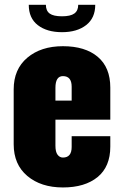

<svg xmlns="http://www.w3.org/2000/svg" viewBox="-20 -785 524 815"><path d="M102.1 -764.6H174.8Q174.8 -739.3 190.9 -727.5Q207 -715.8 243.2 -715.8Q279.3 -715.8 295.7 -727.8Q312 -739.7 312 -764.6H384.3Q384.3 -708.5 345.7 -678.5Q307.1 -648.4 243.2 -648.4Q179.2 -648.4 140.6 -678.2Q102.1 -708 102.1 -764.6ZM215.3 -357.9H284.2V-417Q284.2 -461.9 247.1 -461.9Q215.3 -461.9 215.3 -412.1ZM38.1 -172.4V-405.8Q38.1 -491.2 95.9 -540Q153.8 -588.9 247.1 -588.9Q341.3 -588.9 394.8 -543.9Q448.2 -499 448.2 -413.1V-276.9H215.3V-166.5Q215.3 -140.1 224.4 -128.2Q233.4 -116.2 247.1 -116.2Q284.2 -116.2 284.2 -161.1V-207H448.2V-162.6Q448.2 -77.6 394.3 -33.4Q340.3 10.7 247.1 10.7Q153.8 10.7 95.9 -38.1Q38.1 -86.9 38.1 -172.4Z"/></svg>

Font: Oswald
Style: Heavy
Weight: 800
Designer: Vernon Adams
Foundry: Vernon Adams
Version: 3.0; ttfautohint (v0.95) -l 8 -r 50 -G 200 -x 0 -w "G" -W -c